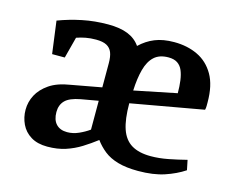

<svg xmlns="http://www.w3.org/2000/svg" viewBox="-78 -612 892 733"><g transform="rotate(15 368.0 -245.5)"><path d="M161 10Q122 10 96 -6Q70 -22 57.5 -48.5Q45 -75 45 -105Q45 -136 59.5 -163.5Q74 -191 104.5 -212Q135 -233 186 -241L306 -263V-358Q306 -385 299.5 -401Q293 -417 278 -425Q263 -433 236 -433Q214 -433 195.5 -429.5Q177 -426 160 -420L138 -336H88L71 -464Q116 -481 164.5 -491Q213 -501 266 -501Q313 -501 344 -488.5Q375 -476 393 -450Q419 -475 451 -488Q483 -501 527 -501Q579 -501 620 -481.5Q661 -462 685 -420.5Q709 -379 709 -312Q709 -306 709 -297.5Q709 -289 707 -282L421 -231Q421 -168 434 -130Q447 -92 476 -74.5Q505 -57 552 -57Q585 -57 621 -64Q657 -71 692 -80L700 -41Q667 -19 623.5 -4.5Q580 10 520 10Q473 10 440 0.5Q407 -9 385 -26.5Q363 -44 347 -66Q321 -46 293 -28.5Q265 -11 233 -0.5Q201 10 161 10ZM220 -63Q243 -63 265.5 -73Q288 -83 306 -96V-210L238 -198Q195 -190 178 -172.5Q161 -155 161 -127Q161 -96 176.5 -79.5Q192 -63 220 -63ZM423 -282 590 -316Q590 -343 587 -365.5Q584 -388 577 -404.5Q570 -421 556.5 -430Q543 -439 521 -439Q485 -439 464.5 -420Q444 -401 434.5 -365.5Q425 -330 423 -282Z"/></g></svg>

Font: Manuale SemiBold
Style: Regular
Weight: 600
Version: Version 1.002